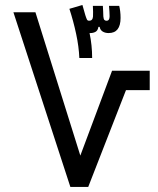

<svg xmlns="http://www.w3.org/2000/svg" viewBox="-20 -742 626 762"><path d="M259.3 0 33.2 -693.4H120.6L298.8 -124.5L424.8 -461.4H574.2V-384.3H480L330.1 0ZM294.9 -511.7Q293 -557.1 282.2 -607.4Q271.5 -657.7 255.4 -707L307.1 -722.2L318.8 -681.2Q322.8 -668.9 325.2 -664.3Q327.6 -659.7 334 -659.7Q347.7 -659.7 349.1 -676.3Q349.6 -683.1 349.4 -694.8Q349.1 -706.5 348.6 -718.8H388.2Q389.2 -710 389.4 -697Q389.6 -684.1 390.1 -676.8Q391.1 -666.5 394 -663.1Q397 -659.7 402.8 -659.7Q415 -659.7 415 -677.2Q415 -686 414.3 -696Q413.6 -706.1 412.6 -718.8H453.1Q455.6 -709 457 -697Q458.5 -685.1 458.5 -670.9Q458.5 -610.8 411.1 -610.8Q397.5 -610.8 387.7 -616.7Q377.9 -622.6 375.5 -635.3H370.6Q368.2 -620.6 359.1 -615.7Q350.1 -610.8 338.9 -610.8Q337.4 -610.8 335.4 -610.8Q345.7 -562.5 345.7 -511.7Z"/></svg>

Font: Cascadia Mono SemiLight
Style: Regular
Weight: 350
Monospace: yes
Designer: Aaron Bell
Foundry: Saja Typeworks
Version: Version 2404.023; ttfautohint (v1.8.4)